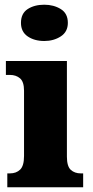

<svg xmlns="http://www.w3.org/2000/svg" viewBox="-20 -795 393 815"><path d="M168 -621Q126 -621 97.5 -640.5Q69 -660 69 -698Q69 -738 97.5 -756.5Q126 -775 168 -775Q208 -775 238 -756.5Q268 -738 268 -698Q268 -660 238 -640.5Q208 -621 168 -621ZM11 0V-59H22Q49 -59 65.5 -75Q82 -91 82 -133V-410Q82 -448 65 -462.5Q48 -477 22 -477H5V-536H264V-130Q264 -89 280.5 -74Q297 -59 323 -59H333V0Z"/></svg>

Font: Noto Serif Armenian SemiCondensed Black
Style: Regular
Weight: 900
Width: 4
Designer: Monotype Design Team
Foundry: Monotype Imaging Inc.
Version: Version 2.008; ttfautohint (v1.8.4.7-5d5b)